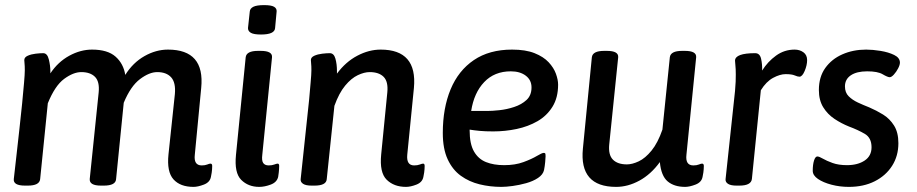

<svg xmlns="http://www.w3.org/2000/svg" viewBox="-20 -724 3585 751"><path d="M737 7Q685 7 658.5 -22.5Q632 -52 639 -120L664 -356Q668 -401 649.5 -421.5Q631 -442 595 -442Q564 -442 527.5 -414.5Q491 -387 464 -322L434 -23Q432 2 386 2H375Q329 2 331 -24L366 -363Q370 -405 351.5 -423.5Q333 -442 298 -442Q267 -442 231 -415.5Q195 -389 167 -320L137 -23Q134 2 89 2H78Q31 2 34 -24Q39 -66 44.5 -117Q50 -168 56 -220Q62 -272 66.5 -318.5Q71 -365 74 -399.5Q77 -434 77 -449Q77 -467 76 -475Q75 -483 75 -489Q75 -500 88.5 -506Q102 -512 119.5 -514Q137 -516 149 -516Q165 -516 171 -491.5Q177 -467 177 -445Q177 -441 177 -437Q207 -482 251 -506Q295 -530 340 -530Q401 -530 432 -502.5Q463 -475 470 -431Q500 -479 545 -504.5Q590 -530 637 -530Q782 -530 767 -380L742 -119Q737 -77 769 -77Q782 -77 790.5 -80.5Q799 -84 803 -84Q810 -84 810 -75Q810 -73 809.5 -62Q809 -51 805 -32Q801 -11 777.5 -2Q754 7 737 7Z M1001 -589Q973 -589 961.5 -595.5Q950 -602 950 -614L957 -679Q958 -691 971 -697.5Q984 -704 1013 -704Q1041 -704 1052 -697.5Q1063 -691 1062 -679L1056 -614Q1054 -589 1001 -589ZM994 7Q951 7 923.5 -20.5Q896 -48 903 -118L941 -500Q944 -525 989 -525H1000Q1046 -525 1044 -500L1006 -119Q1003 -96 1009.5 -86.5Q1016 -77 1031 -77Q1044 -77 1053 -80.5Q1062 -84 1066 -84Q1072 -84 1072 -75Q1072 -73 1071.5 -62Q1071 -51 1068 -32Q1063 -11 1039 -2Q1015 7 994 7Z M1568 7Q1521 7 1492.5 -21Q1464 -49 1471 -120L1495 -363Q1499 -405 1480.5 -423.5Q1462 -442 1426 -442Q1405 -442 1379.5 -430Q1354 -418 1330 -389Q1306 -360 1288 -310L1258 -23Q1256 2 1210 2H1199Q1176 2 1165.5 -5Q1155 -12 1156 -23L1189 -333Q1192 -368 1195 -401Q1198 -434 1198 -449Q1198 -467 1197 -475Q1196 -483 1196 -489Q1196 -500 1209.5 -506Q1223 -512 1240.5 -514Q1258 -516 1270 -516Q1286 -516 1292 -494.5Q1298 -473 1298 -446Q1298 -440 1298 -436Q1332 -482 1377.5 -506Q1423 -530 1469 -530Q1613 -530 1599 -380L1573 -119Q1569 -77 1600 -77Q1613 -77 1622 -80.5Q1631 -84 1635 -84Q1641 -84 1641 -75Q1641 -73 1640.5 -62Q1640 -51 1636 -32Q1632 -11 1609 -2Q1586 7 1568 7Z M1983 -530Q2036 -530 2071 -516Q2106 -502 2126 -480.5Q2146 -459 2154.5 -435.5Q2163 -412 2163 -393Q2163 -342 2141 -306.5Q2119 -271 2082.5 -250Q2046 -229 2001 -219.5Q1956 -210 1909 -210Q1879 -210 1857 -212Q1835 -214 1817 -217V-214Q1817 -161 1834 -131.5Q1851 -102 1881 -90Q1911 -78 1952 -78Q1995 -78 2027.5 -90Q2060 -102 2080 -114Q2100 -126 2107 -126Q2110 -126 2112 -124.5Q2114 -123 2114 -113Q2114 -107 2112.5 -90.5Q2111 -74 2108 -59Q2104 -41 2084.5 -28Q2065 -15 2038 -7.5Q2011 0 1985 3.5Q1959 7 1941 7Q1897 7 1856 -3Q1815 -13 1782.5 -36.5Q1750 -60 1731 -101Q1712 -142 1712 -204Q1712 -301 1742.5 -374.5Q1773 -448 1833.5 -489Q1894 -530 1983 -530ZM1978 -445Q1914 -445 1874 -403Q1834 -361 1823 -290H1887Q1905 -290 1933.5 -293Q1962 -296 1991 -305.5Q2020 -315 2039.5 -333Q2059 -351 2059 -382Q2059 -411 2036.5 -428Q2014 -445 1978 -445Z M2390 7Q2245 7 2260 -143L2295 -500Q2298 -525 2343 -525H2354Q2400 -525 2398 -500L2363 -159Q2359 -118 2377.5 -99.5Q2396 -81 2432 -81Q2453 -81 2478.5 -93Q2504 -105 2528.5 -135Q2553 -165 2571 -217L2600 -500Q2603 -525 2648 -525H2659Q2705 -525 2703 -500L2665 -119Q2660 -77 2692 -77Q2705 -77 2713.5 -80.5Q2722 -84 2726 -84Q2733 -84 2733 -75Q2733 -73 2732.5 -62Q2732 -51 2728 -32Q2724 -11 2700.5 -2Q2677 7 2660 7Q2617 7 2591.5 -14.5Q2566 -36 2561 -90Q2526 -42 2481 -17.5Q2436 7 2390 7Z M2861 2Q2838 2 2827.5 -5Q2817 -12 2818 -23L2855 -368Q2857 -389 2857.5 -404.5Q2858 -420 2858 -432Q2858 -455 2856.5 -468Q2855 -481 2855 -487Q2856 -516 2934 -516Q2952 -516 2957 -494Q2962 -472 2961 -448Q2983 -483 3015.5 -506.5Q3048 -530 3088 -530Q3108 -530 3122.5 -519.5Q3137 -509 3137 -489Q3137 -469 3127.5 -446.5Q3118 -424 3107 -424Q3100 -424 3088.5 -429Q3077 -434 3053 -434Q3031 -434 3004 -419.5Q2977 -405 2956 -371L2921 -24Q2918 2 2872 2Z M3300 7Q3265 7 3232.5 -1.5Q3200 -10 3179.5 -24Q3159 -38 3159 -56Q3159 -80 3164 -96Q3169 -112 3177 -112Q3184 -112 3198.5 -103.5Q3213 -95 3236.5 -86.5Q3260 -78 3293 -78Q3335 -78 3362 -96Q3389 -114 3389 -148Q3389 -185 3362.5 -200.5Q3336 -216 3301 -229Q3271 -241 3244 -259Q3217 -277 3200 -304.5Q3183 -332 3183 -372Q3183 -423 3208 -458Q3233 -493 3275 -511.5Q3317 -530 3368 -530Q3393 -530 3424 -525Q3455 -520 3477.5 -509Q3500 -498 3500 -479Q3500 -470 3493 -456.5Q3486 -443 3476.5 -432.5Q3467 -422 3460 -422Q3452 -422 3432.5 -433.5Q3413 -445 3372 -445Q3331 -445 3308 -429.5Q3285 -414 3285 -386Q3285 -362 3299.5 -347.5Q3314 -333 3335.5 -323Q3357 -313 3380 -304Q3408 -292 3434 -276Q3460 -260 3477 -233Q3494 -206 3494 -164Q3494 -114 3469.5 -75.5Q3445 -37 3401.5 -15Q3358 7 3300 7Z"/></svg>

Font: Asap Medium
Style: Italic
Weight: 500
Italic angle: -6°
Designer: Pablo Cosgaya
Foundry: Omnibus-Type
Version: Version 3.001; ttfautohint (v1.8.3)